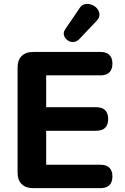

<svg xmlns="http://www.w3.org/2000/svg" viewBox="-20 -974 645 994"><path d="M152 0Q113 0 92 -21Q71 -42 71 -81V-624Q71 -663 92 -684Q113 -705 152 -705H501Q531 -705 546.5 -689.5Q562 -674 562 -645Q562 -615 546.5 -599.5Q531 -584 501 -584H219V-419H478Q509 -419 524.5 -403.5Q540 -388 540 -358Q540 -328 524.5 -312.5Q509 -297 478 -297H219V-121H501Q531 -121 546.5 -105.5Q562 -90 562 -61Q562 -31 546.5 -15.5Q531 0 501 0ZM391 -772Q376 -757 359 -756.5Q342 -756 328.5 -766.5Q315 -777 311 -792Q307 -807 318 -823L390 -929Q402 -949 419.5 -952.5Q437 -956 454.5 -949.5Q472 -943 483 -929.5Q494 -916 495 -899.5Q496 -883 481 -867Z"/></svg>

Font: Nunito ExtraLight ExtraBold
Style: Regular
Weight: 800
Version: Version 3.602